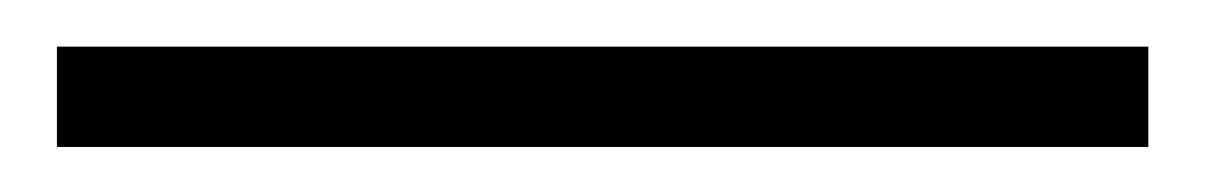

<svg xmlns="http://www.w3.org/2000/svg" viewBox="-20 90 527 84"><path d="M482.4 110.4V154.3H4.9V110.4Z"/></svg>

Font: Libertinage
Style: l
Weight: 400
Designer: OSP
Foundry: OSP
Version: Version 1.0; 2008; OFL relea